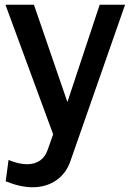

<svg xmlns="http://www.w3.org/2000/svg" viewBox="-20 -560 548 809"><path d="M16 114 4 204C44 220 82 229 117 229C193 229 253 189 277 118L507 -540H400L264 -130L123 -540H3L204 6L182 68C169 110 138 132 94 132C71 132 45 126 16 114Z"/></svg>

Font: Ronzino Medium
Style: Regular
Weight: 500
Designer: Nunzio Mazzaferro
Foundry: Collletttivo
Version: Version 1.000;Glyphs 3.3 (3337)